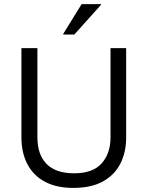

<svg xmlns="http://www.w3.org/2000/svg" viewBox="-20 -911 723 941"><path d="M339.2 10Q256.7 10 200 -20.4Q143.3 -50.8 114.2 -106.7Q85 -162.5 85 -238.3V-675H163.3V-238.3Q163.3 -153.3 208.3 -107.5Q253.3 -61.7 343.3 -61.7Q435 -61.7 478.3 -110.4Q521.7 -159.2 521.7 -237.5V-675H598.3V-236.7Q598.3 -165 570 -109.2Q541.7 -53.3 484.2 -21.7Q426.7 10 339.2 10ZM290 -741.7V-745L380 -890.8H475V-887.5L344.2 -741.7Z"/></svg>

Font: Funnel Sans Light Light
Style: Regular
Weight: 300
Version: Version 1.000